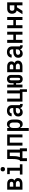

<svg xmlns="http://www.w3.org/2000/svg" viewBox="2750 -3535 1000 6540"><g transform="rotate(-90 3250.0 -265.0)"><path d="M60 0V-520H259Q280 -520 301 -517Q322 -514 341.5 -506.5Q361 -499 378 -486Q395 -473 407 -455.5Q419 -438 424 -417Q429 -396 429 -375Q429 -359 426 -344Q423 -329 415.5 -315Q408 -301 397 -290.5Q386 -280 373 -272Q391 -265 407 -253.5Q423 -242 434.5 -226.5Q446 -211 451 -192Q456 -173 456 -154Q456 -130 449 -107Q442 -84 428 -65.5Q414 -47 394 -34Q374 -21 351.5 -13.5Q329 -6 305.5 -3Q282 0 259 0ZM161 -313H259Q272 -313 285 -316Q298 -319 308 -327Q318 -335 323.5 -347.5Q329 -360 329 -373Q329 -386 323.5 -398.5Q318 -411 308 -418.5Q298 -426 285 -429Q272 -432 259 -432H161ZM161 -88H259Q275 -88 291.5 -90.5Q308 -93 323 -101Q338 -109 346.5 -124Q355 -139 355 -156Q355 -172 346.5 -187Q338 -202 323.5 -210.5Q309 -219 292 -222Q275 -225 259 -225H161Z M575 0V-88H707V-432H589V-520H807V-88H925V0ZM757 -595Q742 -595 727 -599.5Q712 -604 701.5 -614.5Q691 -625 686.5 -640Q682 -655 682 -670Q682 -685 686.5 -700Q691 -715 701.5 -725.5Q712 -736 727 -740.5Q742 -745 757 -745Q772 -745 787 -740.5Q802 -736 812.5 -725.5Q823 -715 827.5 -700Q832 -685 832 -670Q832 -655 827.5 -640Q823 -625 812.5 -614.5Q802 -604 787 -599.5Q772 -595 757 -595Z M1368 153V0H1132V153H1032V-88H1060Q1073 -115 1082 -144.5Q1091 -174 1095.5 -204Q1100 -234 1101.5 -264.5Q1103 -295 1103 -325V-520H1424V-88H1468V153ZM1323 -88V-432H1203V-325Q1203 -295 1202 -264.5Q1201 -234 1197.5 -204.5Q1194 -175 1186.5 -145.5Q1179 -116 1168 -88Z M1560 0V-520H1940V0H1839V-432H1661V0Z M2060 215V-520H2161V-435Q2169 -455 2181.5 -473Q2194 -491 2211 -504Q2228 -517 2249 -522.5Q2270 -528 2292 -528Q2316 -528 2340 -521Q2364 -514 2383 -498Q2402 -482 2414.5 -461Q2427 -440 2434.5 -416.5Q2442 -393 2445 -368.5Q2448 -344 2448 -320V-200Q2448 -176 2445 -151.5Q2442 -127 2434.5 -103.5Q2427 -80 2414.5 -59Q2402 -38 2383 -22Q2364 -6 2340 1Q2316 8 2292 8Q2270 8 2249 2.5Q2228 -3 2211 -16Q2194 -29 2181.5 -47Q2169 -65 2161 -85V215ZM2251 -80Q2273 -80 2293 -89.5Q2313 -99 2325.5 -117Q2338 -135 2342.5 -156.5Q2347 -178 2347 -200V-320Q2347 -342 2342.5 -363.5Q2338 -385 2325.5 -403Q2313 -421 2293 -430.5Q2273 -440 2251 -440Q2237 -440 2223 -436Q2209 -432 2198 -423Q2187 -414 2179.5 -401.5Q2172 -389 2168 -375.5Q2164 -362 2162.5 -348Q2161 -334 2161 -320V-200Q2161 -186 2162.5 -172Q2164 -158 2168 -144.5Q2172 -131 2179.5 -118.5Q2187 -106 2198 -97Q2209 -88 2223 -84Q2237 -80 2251 -80Z M2693 8Q2673 8 2654 4.5Q2635 1 2618 -9Q2601 -19 2588 -34Q2575 -49 2567 -67Q2559 -85 2555.5 -104Q2552 -123 2552 -143Q2552 -169 2558.5 -194.5Q2565 -220 2581 -241Q2597 -262 2619 -276.5Q2641 -291 2666 -299Q2691 -307 2717 -310Q2743 -313 2769 -313H2839V-354Q2839 -372 2833.5 -389Q2828 -406 2814.5 -418Q2801 -430 2783.5 -435Q2766 -440 2749 -440Q2732 -440 2716 -436.5Q2700 -433 2687 -423.5Q2674 -414 2666.5 -399Q2659 -384 2659 -368H2558Q2558 -391 2565 -414Q2572 -437 2585 -456.5Q2598 -476 2616.5 -490Q2635 -504 2657 -513Q2679 -522 2702 -525Q2725 -528 2749 -528Q2773 -528 2797.5 -524.5Q2822 -521 2844.5 -511Q2867 -501 2886 -485Q2905 -469 2917.5 -448Q2930 -427 2935 -402.5Q2940 -378 2940 -354V-103Q2940 -98 2941 -93.5Q2942 -89 2945.5 -86Q2949 -83 2953.5 -81.5Q2958 -80 2963 -80H2979V8H2963Q2942 8 2921 3.5Q2900 -1 2882.5 -13Q2865 -25 2854 -43.5Q2843 -62 2840 -83Q2831 -62 2816 -44Q2801 -26 2781 -14Q2761 -2 2738.5 3Q2716 8 2693 8ZM2733 -80Q2754 -80 2774.5 -86Q2795 -92 2810 -105.5Q2825 -119 2832 -139Q2839 -159 2839 -180V-225H2769Q2756 -225 2743 -224Q2730 -223 2717.5 -220Q2705 -217 2693.5 -212Q2682 -207 2672 -198.5Q2662 -190 2657.5 -178Q2653 -166 2653 -153Q2653 -137 2658.5 -122.5Q2664 -108 2675.5 -97.5Q2687 -87 2702.5 -83.5Q2718 -80 2733 -80Z M3479 153H3391V0H3060V-520H3161V-88H3339V-520H3440V-88H3479Z M3826 8Q3807 8 3788 4.5Q3769 1 3751.5 -8.5Q3734 -18 3721 -32.5Q3708 -47 3699.5 -64.5Q3691 -82 3688 -101.5Q3685 -121 3685 -140V-217H3639V0H3540V-520H3639V-303H3685V-380Q3685 -399 3688 -418.5Q3691 -438 3699.5 -455.5Q3708 -473 3721 -487.5Q3734 -502 3751.5 -511.5Q3769 -521 3788 -524.5Q3807 -528 3826 -528Q3846 -528 3865 -524.5Q3884 -521 3901.5 -511.5Q3919 -502 3932 -487.5Q3945 -473 3953.5 -455.5Q3962 -438 3965 -418.5Q3968 -399 3968 -380V-140Q3968 -121 3965 -101.5Q3962 -82 3953.5 -64.5Q3945 -47 3932 -32.5Q3919 -18 3901.5 -8.5Q3884 1 3865 4.5Q3846 8 3826 8ZM3826 -78Q3837 -78 3846.5 -84Q3856 -90 3861 -99Q3866 -108 3867.5 -118.5Q3869 -129 3869 -140V-380Q3869 -391 3867.5 -401.5Q3866 -412 3861 -421Q3856 -430 3846.5 -436Q3837 -442 3826 -442Q3816 -442 3806.5 -436Q3797 -430 3792 -421Q3787 -412 3785.5 -401.5Q3784 -391 3784 -380V-140Q3784 -129 3785.5 -118.5Q3787 -108 3792 -99Q3797 -90 3806.5 -84Q3816 -78 3826 -78Z M4060 0V-520H4259Q4280 -520 4301 -517Q4322 -514 4341.5 -506.5Q4361 -499 4378 -486Q4395 -473 4407 -455.5Q4419 -438 4424 -417Q4429 -396 4429 -375Q4429 -359 4426 -344Q4423 -329 4415.5 -315Q4408 -301 4397 -290.5Q4386 -280 4373 -272Q4391 -265 4407 -253.5Q4423 -242 4434.5 -226.5Q4446 -211 4451 -192Q4456 -173 4456 -154Q4456 -130 4449 -107Q4442 -84 4428 -65.5Q4414 -47 4394 -34Q4374 -21 4351.5 -13.5Q4329 -6 4305.5 -3Q4282 0 4259 0ZM4161 -313H4259Q4272 -313 4285 -316Q4298 -319 4308 -327Q4318 -335 4323.5 -347.5Q4329 -360 4329 -373Q4329 -386 4323.5 -398.5Q4318 -411 4308 -418.5Q4298 -426 4285 -429Q4272 -432 4259 -432H4161ZM4161 -88H4259Q4275 -88 4291.5 -90.5Q4308 -93 4323 -101Q4338 -109 4346.5 -124Q4355 -139 4355 -156Q4355 -172 4346.5 -187Q4338 -202 4323.5 -210.5Q4309 -219 4292 -222Q4275 -225 4259 -225H4161Z M4693 8Q4673 8 4654 4.5Q4635 1 4618 -9Q4601 -19 4588 -34Q4575 -49 4567 -67Q4559 -85 4555.5 -104Q4552 -123 4552 -143Q4552 -169 4558.5 -194.5Q4565 -220 4581 -241Q4597 -262 4619 -276.5Q4641 -291 4666 -299Q4691 -307 4717 -310Q4743 -313 4769 -313H4839V-354Q4839 -372 4833.5 -389Q4828 -406 4814.5 -418Q4801 -430 4783.5 -435Q4766 -440 4749 -440Q4732 -440 4716 -436.5Q4700 -433 4687 -423.5Q4674 -414 4666.5 -399Q4659 -384 4659 -368H4558Q4558 -391 4565 -414Q4572 -437 4585 -456.5Q4598 -476 4616.5 -490Q4635 -504 4657 -513Q4679 -522 4702 -525Q4725 -528 4749 -528Q4773 -528 4797.5 -524.5Q4822 -521 4844.5 -511Q4867 -501 4886 -485Q4905 -469 4917.5 -448Q4930 -427 4935 -402.5Q4940 -378 4940 -354V-103Q4940 -98 4941 -93.5Q4942 -89 4945.5 -86Q4949 -83 4953.5 -81.5Q4958 -80 4963 -80H4979V8H4963Q4942 8 4921 3.5Q4900 -1 4882.5 -13Q4865 -25 4854 -43.5Q4843 -62 4840 -83Q4831 -62 4816 -44Q4801 -26 4781 -14Q4761 -2 4738.5 3Q4716 8 4693 8ZM4733 -80Q4754 -80 4774.5 -86Q4795 -92 4810 -105.5Q4825 -119 4832 -139Q4839 -159 4839 -180V-225H4769Q4756 -225 4743 -224Q4730 -223 4717.5 -220Q4705 -217 4693.5 -212Q4682 -207 4672 -198.5Q4662 -190 4657.5 -178Q4653 -166 4653 -153Q4653 -137 4658.5 -122.5Q4664 -108 4675.5 -97.5Q4687 -87 4702.5 -83.5Q4718 -80 4733 -80Z M5060 0V-520H5161V-311H5339V-520H5440V0H5339V-223H5161V0Z M5560 0V-520H5661V-311H5839V-520H5940V0H5839V-223H5661V0Z M6036 0 6161 -195Q6136 -202 6114 -217Q6092 -232 6078 -254Q6064 -276 6058 -302Q6052 -328 6052 -354Q6052 -376 6056 -398.5Q6060 -421 6070.5 -441Q6081 -461 6097 -477Q6113 -493 6133 -502.5Q6153 -512 6175.5 -516Q6198 -520 6220 -520H6440V0H6339V-188H6272L6151 0ZM6220 -276H6339V-432H6220Q6205 -432 6191.5 -426.5Q6178 -421 6169 -409.5Q6160 -398 6156.5 -383.5Q6153 -369 6153 -354Q6153 -339 6156.5 -324.5Q6160 -310 6169 -298.5Q6178 -287 6191.5 -281.5Q6205 -276 6220 -276Z"/></g></svg>

Font: Iosevka SS18 Semibold
Style: Regular
Weight: 600
Monospace: yes
Designer: Belleve Invis
Foundry: Belleve Invis
Version: Version 25.1.1; ttfautohint (v1.8.4)